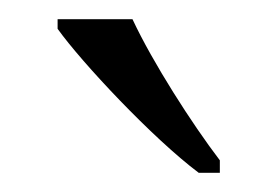

<svg xmlns="http://www.w3.org/2000/svg" viewBox="-20 -786 289 200"><path d="M187 -606H209V-619C180 -657 139 -721 118 -766H40V-756C65 -721 139 -642 187 -606Z"/></svg>

Font: Noto Serif Ethiopic Light
Style: Regular
Weight: 300
Designer: Monotype Design Team
Foundry: Monotype Imaging Inc.
Version: Version 2.102